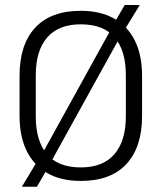

<svg xmlns="http://www.w3.org/2000/svg" viewBox="-20 -692 628 746"><path d="M294 11Q217.5 11 164.5 -19Q111.5 -49 83.8 -105.5Q56 -162 56 -241.5V-398Q56 -519 116.8 -584.5Q177.5 -650 294 -650Q370 -650 423.2 -620Q476.5 -590 504.2 -533.8Q532 -477.5 532 -398V-241.5Q532 -120 471 -54.5Q410 11 294 11ZM65 33.5 127 -69.5 140.5 -88 416 -587 423.5 -602 464.5 -672.5H523L461.5 -572L448.5 -552L174 -55.5L168.5 -44.5L123.5 33.5ZM294 -41.5Q380.5 -41.5 424.8 -93.2Q469 -145 469 -239.5V-400Q469 -495 425.8 -546.2Q382.5 -597.5 294 -597.5Q207.5 -597.5 163.2 -546.2Q119 -495 119 -400V-239.5Q119 -145 162.2 -93.2Q205.5 -41.5 294 -41.5Z"/></svg>

Font: Anek Telugu Light
Style: Regular
Weight: 300
Version: Version 1.003